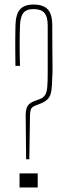

<svg xmlns="http://www.w3.org/2000/svg" viewBox="-20 -825 299 845"><path d="M95 -124 93 -320Q93 -337 97 -348.5Q101 -360 109.5 -367.8Q118 -375.5 131 -380L153 -388Q170.5 -394.5 178.2 -406.5Q186 -418.5 188 -442Q190 -465.5 190 -506V-712Q190 -751 175.5 -768Q161 -785 128 -785Q96 -785 82.8 -768Q69.5 -751 68 -712Q66.5 -674.5 66.5 -629.5Q66.5 -584.5 68 -535H48Q47.5 -568 47.2 -599Q47 -630 47.2 -658.5Q47.5 -687 48 -712Q49 -761.5 67.8 -783.2Q86.5 -805 127 -805Q170.5 -805 190.2 -783.8Q210 -762.5 210 -713Q210 -635 210.5 -594.5Q211 -554 211.2 -535.8Q211.5 -517.5 211 -506Q209.5 -473 208.5 -450.2Q207.5 -427.5 203 -412Q198.5 -396.5 187 -386Q175.5 -375.5 153 -367L137 -361Q118.5 -354 115.2 -341.8Q112 -329.5 112 -319L109 -124ZM66 0V-62H146V0Z"/></svg>

Font: Big Shoulders Thin
Style: Regular
Weight: 100
Designer: Patric King
Foundry: XO Type Co
Version: Version 2.002